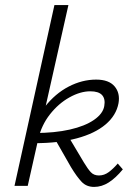

<svg xmlns="http://www.w3.org/2000/svg" viewBox="-20 -731 526 755"><path d="M37 0 194 -711H249L89 0ZM350 4Q320 4 301 -16Q282 -36 259 -74L195 -186L248 -196L310 -92Q325 -67 337 -54Q349 -41 369 -41Q390 -41 408 -54.5Q426 -68 443 -88L463 -65Q435 -31 407.5 -13.5Q380 4 350 4ZM116 -168 117 -208Q195 -208 254.5 -221.5Q314 -235 349.5 -259.5Q385 -284 390 -314Q395 -342 381.5 -357Q368 -372 335 -372Q296 -372 253 -348Q210 -324 176.5 -281.5Q143 -239 130 -183H99Q115 -258 156 -310.5Q197 -363 250 -390.5Q303 -418 358 -418Q408 -418 430.5 -391.5Q453 -365 446 -325Q437 -277 395 -241.5Q353 -206 282 -187Q211 -168 116 -168Z"/></svg>

Font: Ysabeau Infant Light
Style: Italic
Weight: 300
Italic angle: -12°
Designer: Christian Thalmann (Catharsis Fonts)
Version: Version 2.001;gftools[0.9.30]; featfreeze: ss01,ss02,lnum